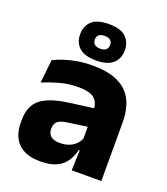

<svg xmlns="http://www.w3.org/2000/svg" viewBox="-134 -810 795 916"><g transform="rotate(20 263.5 -352.0)"><path d="M332.5 0 337 -123 333.5 -130.5V-284L332.5 -304Q332.5 -345 308.5 -364.5Q284.5 -384 228 -384Q178.5 -384 134 -371.5Q89.5 -359 50 -343L63 -461.5Q86.5 -472.5 115.8 -482.2Q145 -492 180.5 -498Q216 -504 256.5 -504Q321 -504 364.5 -489Q408 -474 434 -446.5Q460 -419 471.5 -380.8Q483 -342.5 483 -296.5V0ZM176 11.5Q102.5 11.5 64.5 -25.5Q26.5 -62.5 26.5 -131V-144.5Q26.5 -217 71.2 -251.8Q116 -286.5 213.5 -299L345.5 -316.5L354.5 -224.5L237.5 -207.5Q202 -203 187.5 -191Q173 -179 173 -155.5V-152Q173 -129.5 187.5 -116.2Q202 -103 234 -103Q262 -103 282.2 -111.5Q302.5 -120 315.5 -133.8Q328.5 -147.5 335 -164.5L356.5 -102.5H331.5Q323.5 -70.5 306.8 -44.5Q290 -18.5 258.5 -3.5Q227 11.5 176 11.5ZM148.5 -622.5V-625.5Q148.5 -666 175.5 -691.2Q202.5 -716.5 262 -716.5Q321 -716.5 348 -691.2Q375 -666 375 -625.5V-622.5Q375 -583 348 -557.5Q321 -532 262 -532Q202.5 -532 175.5 -557.5Q148.5 -583 148.5 -622.5ZM223 -623.5Q223 -608.5 233 -600Q243 -591.5 262 -591.5Q280.5 -591.5 290.5 -600Q300.5 -608.5 300.5 -623.5V-625.5Q300.5 -640.5 290.5 -648.5Q280.5 -656.5 262 -656.5Q243 -656.5 233 -648.5Q223 -640.5 223 -625.5Z"/></g></svg>

Font: Anek Odia
Style: Bold
Weight: 700
Designer: Yesha Goshar & Mahesh Sahu (Odia), Yesha Goshar (Latin)
Foundry: Ek Type
Version: Version 1.003